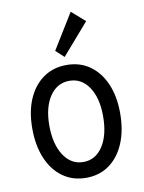

<svg xmlns="http://www.w3.org/2000/svg" viewBox="-88 -841 681 910"><g transform="rotate(-10 252.5 -386.0)"><path d="M252.9 7.8Q188.5 7.8 140.9 -26.4Q93.3 -60.5 67.1 -122.3Q41 -184.1 41 -266.6Q41 -347.7 67.1 -408Q93.3 -468.3 140.9 -501.7Q188.5 -535.2 252.9 -535.2Q316.9 -535.2 364.3 -501.7Q411.6 -468.3 437.7 -408Q463.9 -347.7 463.9 -266.6Q463.9 -183.6 437.7 -121.8Q411.6 -60.1 364.3 -26.1Q316.9 7.8 252.9 7.8ZM252.9 -68.4Q311.5 -68.4 346.7 -122.1Q381.8 -175.8 381.8 -266.6Q381.8 -354 346.7 -406.5Q311.5 -459 252.9 -459Q193.8 -459 158.4 -406.5Q123 -354 123 -266.6Q123 -176.8 158.4 -122.6Q193.8 -68.4 252.9 -68.4ZM251 -574.2 211.9 -610.4 316.4 -780.3 380.9 -723.6Z"/></g></svg>

Font: Reddit Sans Condensed
Style: Regular
Weight: 400
Designer: Stephen Hutchings
Foundry: Reddit
Version: Version 1.014